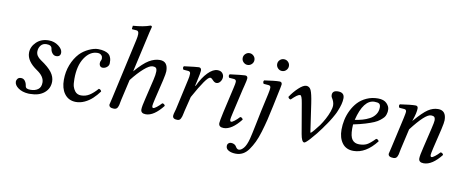

<svg xmlns="http://www.w3.org/2000/svg" viewBox="-74 -1022 3686 1541"><g transform="rotate(10 1769.0 -251.0)"><path d="M174 10Q124 7 91.5 -16Q59 -39 59 -68Q59 -80 68 -91.5Q77 -103 96 -103Q116 -103 128 -87Q140 -71 143 -50Q145 -34 155 -28.5Q165 -23 186 -23Q223 -23 247 -40.5Q271 -58 271 -97Q271 -146 210 -187Q123 -246 123 -314Q123 -363 162 -401Q201 -439 263 -439Q308 -439 342.5 -413Q377 -387 377 -359Q377 -325 341 -325Q323 -325 310 -341Q297 -357 295 -377Q291 -406 250 -406Q220 -406 203.5 -385Q187 -364 187 -335Q187 -299 227 -272Q293 -228 319.5 -192Q346 -156 346 -118Q346 -61 303.5 -25.5Q261 10 189 10Z M562 10Q500 10 466 -38Q436 -80 436 -149Q436 -214 458 -271Q480 -328 518 -369Q548 -400 590 -419.5Q632 -439 664 -439Q695 -439 717 -432.5Q739 -426 750.5 -417Q762 -408 768 -393.5Q774 -379 775 -368.5Q776 -358 776 -343Q776 -325 760.5 -311.5Q745 -298 724 -298Q716 -298 709.5 -302.5Q703 -307 700 -314.5Q697 -322 697 -330Q697 -343 702 -351Q707 -359 707 -370Q707 -385 699 -394Q691 -403 682.5 -405.5Q674 -408 665 -408Q604 -408 561 -343.5Q518 -279 518 -171Q518 -129 524 -109Q530 -89 543 -72Q561 -49 593 -49Q630 -49 661 -68.5Q692 -88 725 -126Q732 -126 738.5 -121Q745 -116 747 -108Q722 -74 694 -48Q666 -22 631.5 -6Q597 10 562 10Z M918 -72Q916 -65 913.5 -49.5Q911 -34 909 -26Q907 -18 902.5 -8.5Q898 1 890.5 5.5Q883 10 872 10Q831 10 831 -17Q831 -19 844 -72L953 -563Q960 -594 960 -613Q960 -641 939 -641L908 -643Q903 -643 903 -648L906 -672Q993 -678 1046 -698Q1058 -698 1058 -688Q1047 -648 1033 -583L972 -312Q1036 -386 1080.5 -412.5Q1125 -439 1168 -439Q1234 -439 1234 -359Q1234 -340 1221 -283L1183 -124Q1172 -76 1172 -67Q1172 -50 1182 -50Q1190 -50 1209 -64.5Q1228 -79 1247 -100Q1264 -100 1270 -83Q1197 10 1131 10Q1090 10 1090 -23Q1090 -47 1107 -115L1145 -275Q1155 -317 1155 -342Q1155 -364 1146.5 -371.5Q1138 -379 1120 -379Q1094 -379 1049.5 -340Q1005 -301 956 -238Z M1482 -285 1486 -284Q1519 -355 1560 -397Q1601 -439 1638 -439Q1664 -439 1677 -424.5Q1690 -410 1690 -392Q1690 -371 1677 -353.5Q1664 -336 1645 -336Q1629 -336 1611 -357Q1601 -369 1590 -369Q1562 -369 1463 -189L1434 -72Q1432 -65 1429 -49Q1426 -33 1423.5 -25.5Q1421 -18 1416.5 -8Q1412 2 1405 6Q1398 10 1388 10Q1350 10 1350 -17Q1350 -24 1352 -32.5Q1354 -41 1357.5 -52.5Q1361 -64 1363 -72L1418 -321Q1425 -349 1425 -372Q1425 -390 1407 -392L1367 -395Q1356 -411 1366 -423Q1468 -436 1486 -436Q1507 -436 1507 -411Q1507 -397 1490 -320Z M1833.5 -536Q1819 -550 1819 -570Q1819 -590 1833.5 -604Q1848 -618 1867 -618Q1886 -618 1900.5 -604Q1915 -590 1915 -570Q1915 -550 1900.5 -536Q1886 -522 1867 -522Q1848 -522 1833.5 -536ZM1863 -320 1818 -124Q1807 -76 1807 -67Q1807 -50 1817 -50Q1825 -50 1844 -64.5Q1863 -79 1882 -100Q1899 -100 1905 -83Q1832 10 1766 10Q1725 10 1725 -23Q1725 -37 1742 -115L1789 -321Q1798 -359 1798 -372Q1798 -390 1780 -392L1740 -395Q1729 -411 1739 -423Q1841 -436 1863 -436Q1884 -436 1884 -415Q1884 -407 1881 -394Q1878 -381 1872 -355.5Q1866 -330 1863 -320Z M2145 -320 2127 -234Q2113 -166 2101 -117Q2089 -68 2073 -15Q2057 38 2040 73Q2023 108 2002 138Q1981 168 1955 182Q1929 196 1898 196Q1863 196 1839.5 183.5Q1816 171 1816 148Q1816 133 1825 125Q1834 117 1845 117Q1862 117 1873 123.5Q1884 130 1888.5 138.5Q1893 147 1900 153.5Q1907 160 1916 160Q1934 160 1954.5 136.5Q1975 113 1990 56Q2000 16 2015.5 -61Q2031 -138 2039 -176L2071 -321Q2079 -358 2079 -372Q2079 -391 2061 -392L2021 -395Q2010 -411 2020 -423Q2107 -436 2144 -436Q2164 -436 2164 -415Q2164 -408 2145 -320ZM2114 -536.5Q2100 -551 2100 -570.5Q2100 -590 2114 -604Q2128 -618 2148 -618Q2168 -618 2182 -604Q2196 -590 2196 -570.5Q2196 -551 2182 -536.5Q2168 -522 2148 -522Q2128 -522 2114 -536.5Z M2458 -76 2462 -74Q2479 -87 2525 -148Q2544 -175 2561 -206.5Q2578 -238 2589 -269Q2600 -300 2600 -321Q2600 -350 2579 -382Q2574 -390 2574 -402Q2574 -439 2620 -439Q2672 -439 2672 -392Q2672 -348 2645 -285Q2639 -269 2629.5 -252Q2620 -235 2613 -222.5Q2606 -210 2594.5 -192.5Q2583 -175 2578 -168Q2573 -161 2561.5 -145Q2550 -129 2550 -128Q2516 -80 2466 -24Q2433 12 2423 12Q2402 12 2391 -52L2349 -296Q2339 -357 2326 -357Q2313 -357 2297.5 -345.5Q2282 -334 2256 -309Q2239 -311 2235 -327Q2263 -370 2300 -404.5Q2337 -439 2361 -439Q2388 -439 2400.5 -411Q2413 -383 2424 -309Z M2972 -370Q2972 -392 2961 -400Q2950 -408 2923 -408Q2833 -408 2791 -237Q2823 -242 2852 -250Q2881 -258 2909.5 -273Q2938 -288 2955 -313Q2972 -338 2972 -370ZM2784 -199Q2783 -191 2783 -165Q2783 -101 2802.5 -75.5Q2822 -50 2859 -50Q2896 -50 2921 -62.5Q2946 -75 2987 -117Q3003 -117 3010 -101Q2924 10 2823 10Q2763 10 2731.5 -32.5Q2700 -75 2700 -142Q2700 -181 2708.5 -221.5Q2717 -262 2736.5 -301.5Q2756 -341 2784 -371Q2812 -401 2854 -420Q2896 -439 2946 -439Q2994 -439 3017.5 -414.5Q3041 -390 3041 -365Q3041 -352 3040.5 -346Q3040 -340 3035.5 -325Q3031 -310 3022 -299.5Q3013 -289 2994.5 -274Q2976 -259 2949.5 -247.5Q2923 -236 2880.5 -223Q2838 -210 2784 -199Z M3451 -124Q3440 -76 3440 -67Q3440 -50 3450 -50Q3458 -50 3477 -64.5Q3496 -79 3515 -100Q3532 -100 3538 -83Q3465 10 3396 10Q3355 10 3355 -23Q3355 -47 3372 -115L3410 -275Q3423 -330 3423 -343Q3423 -365 3414.5 -372Q3406 -379 3388 -379Q3342 -379 3234 -238L3196 -72Q3194 -65 3191.5 -49.5Q3189 -34 3187 -26Q3185 -18 3180.5 -8.5Q3176 1 3168.5 5.5Q3161 10 3150 10Q3107 10 3107 -17Q3107 -19 3120 -72L3176 -321Q3185 -363 3185 -372Q3185 -391 3167 -392L3127 -395Q3116 -411 3126 -423Q3213 -436 3252 -436Q3272 -436 3272 -415Q3272 -380 3251 -320L3248 -311L3249 -310Q3315 -387 3354.5 -413Q3394 -439 3436 -439Q3502 -439 3502 -359Q3502 -340 3489 -283Z"/></g></svg>

Font: Linux Libertine O
Style: Italic
Weight: 400
Italic angle: -12°
Designer: Philipp H. Poll
Foundry: Philipp H. Poll
Version: Version 5.1.6